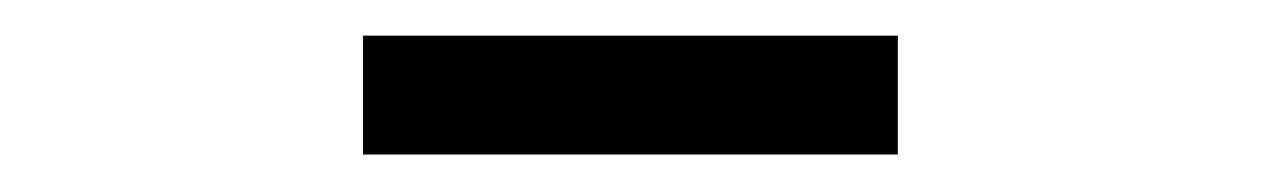

<svg xmlns="http://www.w3.org/2000/svg" viewBox="-20 -356 690 105"><path d="M178.5 -271.5V-336.5H471V-271.5Z"/></svg>

Font: Trispace Thin Light
Style: Regular
Weight: 300
Version: Version 1.210